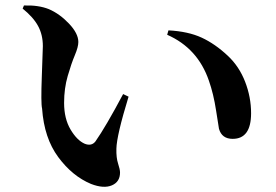

<svg xmlns="http://www.w3.org/2000/svg" viewBox="-20 -717 1040 724"><path d="M138.7 -307.6Q133.8 -327.1 137.7 -429.7Q141.6 -532.2 141.6 -543Q141.6 -585.9 123.5 -619.1Q105.5 -652.3 65.4 -684.6L70.3 -696.3Q125 -698.2 164.1 -682.6Q205.1 -665 240.2 -627.9Q275.4 -590.8 275.4 -558.6Q275.4 -540 262.2 -508.8Q249 -477.5 235.4 -430.7Q221.7 -383.8 221.7 -329.1Q221.7 -269.5 246.1 -228.5Q270.5 -187.5 299.8 -174.8Q325.2 -165 339.8 -183.6Q378.9 -239.3 444.3 -362.3L464.8 -352.5Q419.9 -206.1 418.9 -156.2Q418 -122.1 425.3 -100.1Q432.6 -78.1 432.6 -66.4Q432.6 -31.2 401.9 -18.1Q371.1 -4.9 323.2 -23.4Q252.9 -52.7 199.7 -124.5Q146.5 -196.3 138.7 -307.6ZM767.6 -413.1Q725.6 -535.2 610.4 -585.9L615.2 -602.5Q689.5 -598.6 740.2 -575.2Q791 -551.8 838.9 -506.8Q881.8 -466.8 904.3 -408.7Q926.8 -350.6 926.8 -290Q926.8 -193.4 857.4 -193.4Q816.4 -193.4 805.7 -231.4Q804.7 -236.3 794.9 -299.8Q785.2 -363.3 767.6 -413.1Z"/></svg>

Font: GenYoMin TW TTF Bold
Style: Regular
Weight: 700
Version: Version 1.300